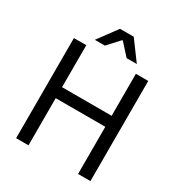

<svg xmlns="http://www.w3.org/2000/svg" viewBox="-213 -1080 1146 1224"><g transform="rotate(30 360.0 -467.5)"><path d="M208 -794 312 -935H413L517 -794H442L365 -879H360L282 -794ZM87 0V-737H178V-428H543V-737H634V0H543V-347H178V0Z"/></g></svg>

Font: Tomorrow
Style: Regular
Weight: 400
Designer: Tony de Marco, Monica Rizzolli
Foundry: Just in Type
Version: Version 2.002